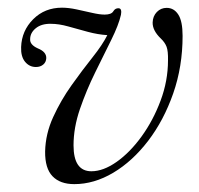

<svg xmlns="http://www.w3.org/2000/svg" viewBox="-20 -471 518 500"><path d="M455.5 -377.5Q455.5 -297.5 431 -227.5Q406.5 -157.5 365.8 -104.2Q325 -51 275 -21.2Q225 8.5 173.5 8.5Q136.5 8.5 116.8 -12Q97 -32.5 97.5 -76.5Q98.5 -122.5 118.5 -166.2Q138.5 -210 166.5 -249.2Q194.5 -288.5 220.8 -321.5Q247 -354.5 259.5 -379.5Q235 -381 209 -388Q183 -395 158.2 -402Q133.5 -409 112.5 -409Q88 -409.5 73.2 -397.5Q58.5 -385.5 58.5 -369Q57.5 -354.5 78.5 -345Q101 -336 100.5 -319.5Q100 -309 92.5 -302.8Q85 -296.5 73.5 -296.5Q56.5 -296.5 45.2 -310.2Q34 -324 35 -348.5Q36.5 -391 66.5 -421Q96.5 -451 141.5 -451Q158.5 -451 179.5 -446.5Q200.5 -442 220 -437.5Q239.5 -433 252.5 -433Q270 -433 275 -441.5Q280 -450 289 -449.5Q298 -449 295 -432.5Q289 -406 269.8 -367.2Q250.5 -328.5 227.8 -282.2Q205 -236 188.2 -187.2Q171.5 -138.5 171.5 -92.5Q171.5 -25 218 -25Q249 -25 283.8 -49.5Q318.5 -74 348.8 -115.8Q379 -157.5 398.2 -209Q417.5 -260.5 417.5 -314Q418 -338 413.8 -349.2Q409.5 -360.5 399 -370.5Q377 -391.5 377.5 -412.5Q378 -429 388.5 -439.8Q399 -450.5 414 -450.5Q433 -450.5 444.2 -433.2Q455.5 -416 455.5 -377.5Z"/></svg>

Font: Fraunces 72pt Light
Style: Italic
Weight: 300
Italic angle: -16°
Version: Version 1.000;[b76b70a41]